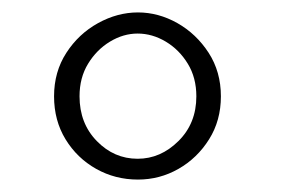

<svg xmlns="http://www.w3.org/2000/svg" viewBox="-20 -692 462 309"><path d="M67 -537Q67 -576.5 86.8 -607Q106.5 -637.5 137.8 -654.8Q169 -672 202 -672Q235 -672 265.5 -654.8Q296 -637.5 315.8 -607Q335.5 -576.5 335.5 -537Q335.5 -498 316.5 -467.8Q297.5 -437.5 267.2 -420.2Q237 -403 202 -403Q165.5 -403 134.8 -420.2Q104 -437.5 85.5 -467.8Q67 -498 67 -537ZM108 -537Q108 -493.5 135.8 -465Q163.5 -436.5 201.5 -436.5Q238.5 -436.5 267.2 -465Q296 -493.5 296 -537Q296 -567 282.2 -589.5Q268.5 -612 246.8 -625Q225 -638 201.5 -638Q178.5 -638 157 -625Q135.5 -612 121.8 -589.5Q108 -567 108 -537Z"/></svg>

Font: League Spartan Thin ExtraLight
Style: Regular
Weight: 250
Version: Version 2.002